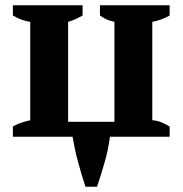

<svg xmlns="http://www.w3.org/2000/svg" viewBox="-20 -520 694 730"><path d="M294 -461Q283 -455 271 -449Q259 -443 239 -437V-57H415V-437Q393 -442 381.5 -448Q370 -454 360 -461V-500H625V-461Q593 -443 559 -437V-63Q580 -61 596 -54Q612 -47 625 -39V0H398Q392 48 378 96.5Q364 145 349 190H305Q289 142 276.5 95Q264 48 256 0H29V-39Q40 -46 57 -52Q74 -58 95 -63V-437Q80 -439 64 -444.5Q48 -450 29 -461V-500H294Z"/></svg>

Font: PT Serif
Style: Bold
Weight: 700
Designer: A.Korolkova, O.Umpeleva, V.Yefimov
Foundry: ParaType Ltd
Version: Version 1.000W OFL; ttfautohint (v1.6)